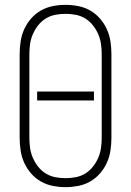

<svg xmlns="http://www.w3.org/2000/svg" viewBox="-20 -763 540 791"><path d="M250 8Q224 8 198 3Q172 -2 149 -15Q126 -28 108.5 -48Q91 -68 80 -92Q69 -116 65 -142.5Q61 -169 61 -195V-540Q61 -566 65 -592.5Q69 -619 80 -643Q91 -667 108.5 -687Q126 -707 149 -720Q172 -733 198 -738Q224 -743 250 -743Q276 -743 302 -738Q328 -733 351 -720Q374 -707 391.5 -687Q409 -667 420 -643Q431 -619 435 -592.5Q439 -566 439 -540V-195Q439 -169 435 -142.5Q431 -116 420 -92Q409 -68 391.5 -48Q374 -28 351 -15Q328 -2 302 3Q276 8 250 8ZM250 -29Q271 -29 292 -33Q313 -37 331 -48Q349 -59 362.5 -76Q376 -93 384.5 -112.5Q393 -132 396 -153Q399 -174 399 -195V-540Q399 -561 396 -582Q393 -603 384.5 -622.5Q376 -642 362.5 -659Q349 -676 331 -687Q313 -698 292 -702Q271 -706 250 -706Q229 -706 208 -702Q187 -698 169 -687Q151 -676 137.5 -659Q124 -642 115.5 -622.5Q107 -603 104 -582Q101 -561 101 -540V-195Q101 -174 104 -153Q107 -132 115.5 -112.5Q124 -93 137.5 -76Q151 -59 169 -48Q187 -37 208 -33Q229 -29 250 -29ZM133 -349V-386H367V-349Z"/></svg>

Font: Iosevka SS18 Extralight
Style: Regular
Weight: 200
Monospace: yes
Designer: Belleve Invis
Foundry: Belleve Invis
Version: Version 25.1.1; ttfautohint (v1.8.4)